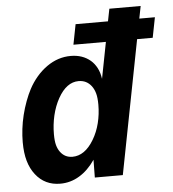

<svg xmlns="http://www.w3.org/2000/svg" viewBox="-54 -810 789 874"><g transform="rotate(-5 340.5 -373.0)"><path d="M186.5 14.2Q116.2 14.2 74.2 -39.6Q53.2 -66.4 42.7 -102.8Q32.2 -139.2 32.2 -188.5Q32.2 -217.8 35.9 -249Q39.6 -280.3 47.4 -312Q55.2 -343.8 66.4 -373.8Q77.6 -403.8 89.8 -426.8Q105.5 -456.5 127 -481.7Q148.4 -506.8 174.8 -525.4Q225.6 -561 283.7 -561Q337.9 -561 374 -530.3Q390.6 -516.1 401.9 -494.6Q413.1 -473.1 417 -444.8L449.2 -610.8H300.8L318.8 -703.1H466.8L478 -759.8H621.1L609.9 -703.1H681.2L663.1 -610.8H591.8L473.1 0H345.2L346.2 -81.1Q314 -34.2 273.9 -10.3Q233.4 14.2 186.5 14.2ZM252.4 -103Q280.3 -103 304.7 -119.9Q329.1 -136.7 349.6 -170.9Q370.1 -205.1 380.1 -245.6Q390.1 -286.1 390.1 -329.1Q390.1 -361.3 384.5 -381.1Q378.9 -400.9 368.2 -415Q346.2 -443.8 309.6 -443.8Q254.4 -443.8 215.8 -375Q196.3 -339.8 186.5 -297.9Q176.8 -255.9 176.8 -212.9Q176.8 -181.6 181.9 -162.8Q187 -144 197.3 -130.4Q217.8 -103 252.4 -103Z"/></g></svg>

Font: Hack
Style: Bold Italic
Weight: 700
Italic angle: -11°
Monospace: yes
Designer: Christopher Simpkins
Foundry: Christopher Simpkins
Version: Version 2.017; ttfautohint (v1.4.1) -l 4 -r 80 -G 350 -x 0 -